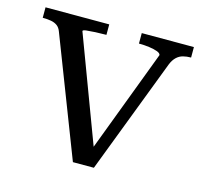

<svg xmlns="http://www.w3.org/2000/svg" viewBox="-81 -601 728 690"><g transform="rotate(15 283.0 -256.0)"><path d="M447 -452Q446 -459 434 -463.5Q422 -468 403.5 -470.5Q385 -473 367 -473H365V-512H559V-473H558Q543 -473 529.5 -469.5Q516 -466 505.5 -456Q495 -446 488 -429L324 0H246L76 -440Q71 -454 61.5 -461Q52 -468 38.5 -470.5Q25 -473 9 -473H7V-512H244V-473H242Q223 -473 203 -472Q183 -471 170 -469.5Q157 -468 157 -464L310 -56L297 -55Z"/></g></svg>

Font: Roboto Serif 72pt
Style: Regular
Weight: 400
Designer: Greg Gazdowicz
Foundry: Commercial Type
Version: Version 1.008